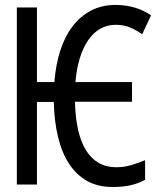

<svg xmlns="http://www.w3.org/2000/svg" viewBox="-20 -744 640 774"><path d="M445.8 -644Q412.6 -644 384.8 -628.4Q356.9 -612.8 336.2 -583Q315.4 -553.2 302 -510.3Q288.6 -467.3 284.2 -413.1H512.2V-334H282.2Q283.7 -270.5 294.7 -221.4Q305.7 -172.4 326.4 -138.7Q347.2 -105 377.7 -87.4Q408.2 -69.8 448.2 -69.8Q480.5 -69.8 508.8 -78.4Q537.1 -86.9 564.9 -98.1V-19Q550.3 -11.7 535.9 -6.1Q521.5 -0.5 505.9 2.9Q490.2 6.3 472.4 8.1Q454.6 9.8 433.1 9.8Q374.5 9.8 331.1 -14.6Q287.6 -39.1 258.3 -84Q229 -128.9 213.9 -192.1Q198.7 -255.4 196.8 -333H128.9V0H47.9V-713.9H128.9V-413.1H199.2Q204.6 -482.9 223.1 -540.3Q241.7 -597.7 272.9 -638.4Q304.2 -679.2 347.7 -701.7Q391.1 -724.1 445.8 -724.1Q486.8 -724.1 523.2 -713.4Q559.6 -702.6 588.9 -682.1L553.2 -606Q531.2 -621.6 505.4 -632.8Q479.5 -644 445.8 -644Z"/></svg>

Font: Droid Sans Mono
Style: Regular
Weight: 400
Monospace: yes
Foundry: Ascender Corporation
Version: Version 1.00 build 112